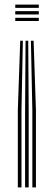

<svg xmlns="http://www.w3.org/2000/svg" viewBox="-20 -620 236 840"><path d="M115.2 -441.8H127L137.2 -138.8V200H121.5V-138.8ZM68.5 -441.8H80L74 -138.8V200H58V-138.8ZM91.8 -441.8H103.5L105.5 -138.8V200H89.8V-138.8ZM46.8 -600H149.8V-585.5H46.8ZM46.8 -542.2H149.8V-528H46.8ZM46.8 -571.2H149.8V-556.8H46.8Z"/></svg>

Font: Big Shoulders Inline Text Thin
Style: Regular
Weight: 400
Version: Version 2.002